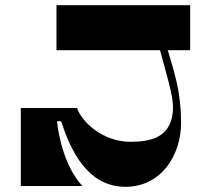

<svg xmlns="http://www.w3.org/2000/svg" viewBox="-20 -720 821 738"><path d="M711 -700H197V-527H595C621 -431 646 -350 645 -307C644 -192 561 -175 481 -175C376 -175 295 -250 276 -305H60V-5H297C233 -73 206 -187 199 -254H215C249 -149 313 -2 462 -2C604 -2 676 -129 676 -247C676 -364 652 -436 625 -527H711Z"/></svg>

Font: Space Cowgirl Black
Style: Regular
Weight: 900
Designer: Valery Marier
Foundry: Valery Marier
Version: Version 1.000;hotconv 1.0.109;makeotfexe 2.5.65596